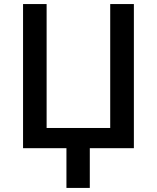

<svg xmlns="http://www.w3.org/2000/svg" viewBox="-20 -734 777 951"><path d="M643.1 0H424.8V196.8H309.1V0H94.2V-713.9H210.9V-100.1H525.9V-713.9H643.1Z"/></svg>

Font: JBL Sans
Style: Semibold
Weight: 600
Version: Version 1.10